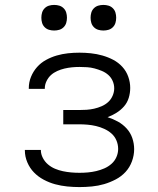

<svg xmlns="http://www.w3.org/2000/svg" viewBox="-20 -752 640 780"><path d="M303 8Q278 8 253 5.5Q228 3 204 -3.5Q180 -10 157.5 -22Q135 -34 118 -51.5Q101 -69 91 -92.5Q81 -116 81 -141Q81 -142 81 -142Q81 -142 81 -143H146Q146 -143 146 -142.5Q146 -142 146 -142Q146 -126 154 -110.5Q162 -95 175 -84Q188 -73 203.5 -66.5Q219 -60 235.5 -56.5Q252 -53 269 -51.5Q286 -50 303 -50Q320 -50 337 -51.5Q354 -53 371 -57Q388 -61 404 -68Q420 -75 433 -86.5Q446 -98 453 -114Q460 -130 460 -147Q460 -165 453 -181.5Q446 -198 433 -209.5Q420 -221 403.5 -228.5Q387 -236 370 -240Q353 -244 335.5 -245.5Q318 -247 300 -247H237V-305H300Q316 -305 331.5 -306Q347 -307 362.5 -310.5Q378 -314 393 -320.5Q408 -327 419.5 -337.5Q431 -348 437.5 -363Q444 -378 444 -393Q444 -409 437.5 -423.5Q431 -438 419.5 -448Q408 -458 393.5 -464Q379 -470 364 -474Q349 -478 333.5 -479Q318 -480 303 -480Q287 -480 272 -478.5Q257 -477 242 -473.5Q227 -470 212.5 -463.5Q198 -457 187 -447Q176 -437 169 -422.5Q162 -408 162 -393Q162 -392 162 -391.5Q162 -391 162 -391H97Q97 -392 97 -392.5Q97 -393 97 -394Q97 -418 106 -440Q115 -462 130.5 -479.5Q146 -497 167 -508.5Q188 -520 210.5 -526.5Q233 -533 256 -535.5Q279 -538 303 -538Q326 -538 349.5 -535.5Q373 -533 396 -526.5Q419 -520 440 -509Q461 -498 477 -480.5Q493 -463 501 -440.5Q509 -418 509 -395Q509 -374 503 -354.5Q497 -335 484 -320Q471 -305 453.5 -294Q436 -283 417 -276Q439 -269 459 -258Q479 -247 494.5 -230Q510 -213 517.5 -191Q525 -169 525 -146Q525 -121 516 -96.5Q507 -72 490 -53.5Q473 -35 450 -23Q427 -11 403 -4Q379 3 353.5 5.5Q328 8 303 8ZM400 -628Q389 -628 379 -631Q369 -634 361.5 -641.5Q354 -649 351 -659Q348 -669 348 -680Q348 -691 351 -701Q354 -711 361.5 -718.5Q369 -726 379 -729Q389 -732 400 -732Q411 -732 421 -729Q431 -726 438.5 -718.5Q446 -711 449 -701Q452 -691 452 -680Q452 -669 449 -659Q446 -649 438.5 -641.5Q431 -634 421 -631Q411 -628 400 -628ZM200 -628Q189 -628 179 -631Q169 -634 161.5 -641.5Q154 -649 151 -659Q148 -669 148 -680Q148 -691 151 -701Q154 -711 161.5 -718.5Q169 -726 179 -729Q189 -732 200 -732Q211 -732 221 -729Q231 -726 238.5 -718.5Q246 -711 249 -701Q252 -691 252 -680Q252 -669 249 -659Q246 -649 238.5 -641.5Q231 -634 221 -631Q211 -628 200 -628Z"/></svg>

Font: Iosevka Curly Light Extended
Style: Regular
Weight: 300
Width: 7
Monospace: yes
Designer: Belleve Invis
Foundry: Belleve Invis
Version: Version 11.1.0; ttfautohint (v1.8.3)